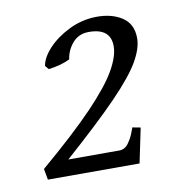

<svg xmlns="http://www.w3.org/2000/svg" viewBox="-50 -650 371 421"><g transform="rotate(-10 135.5 -439.5)"><path d="M271 -544.4Q271 -522 254.4 -493.2Q237.8 -464.4 195.6 -420.7Q153.3 -377 76.2 -308.6H189.5Q202.1 -308.6 210.2 -319.8Q218.3 -331.1 222.4 -342.3Q226.6 -353.5 226.6 -353.5L244.6 -350.1L228.5 -272.9H24.4L20 -297.4Q96.2 -362.3 139.2 -407.2Q182.1 -452.1 199.7 -482.9Q217.3 -513.7 217.3 -536.1Q217.3 -576.2 168.9 -576.2Q146 -576.2 132.3 -560.1Q118.7 -543.9 116.2 -524.4Q96.2 -514.6 68.4 -511.2L61.5 -519.5Q64.5 -538.1 83 -557.9Q101.6 -577.6 130.1 -591.6Q158.7 -605.5 190.4 -606Q225.1 -606.4 248 -591.3Q271 -576.2 271 -544.4Z"/></g></svg>

Font: Dai Banna SIL Light
Style: Italic
Weight: 300
Italic angle: -11°
Designer: Victor Gaultney
Foundry: SIL International
Version: Version 4.000